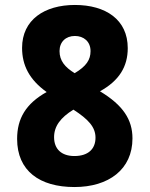

<svg xmlns="http://www.w3.org/2000/svg" viewBox="-20 -744 603 774"><path d="M280 10C418 10 514 -61 514 -186C514 -262 476 -320 383 -376C461 -419 495 -476 495 -550C495 -665 406 -724 282 -724C159 -724 69 -664 69 -551C69 -481 98 -423 168 -373C84 -326 49 -266 49 -184C49 -55 140 10 280 10ZM281 -449C242 -473 220 -499 220 -538C220 -575 245 -599 282 -599C317 -599 345 -577 345 -538C345 -503 328 -477 281 -449ZM280 -115C228 -115 198 -143 198 -191C198 -235 224 -270 276 -302C336 -263 365 -232 365 -189C365 -143 335 -115 280 -115Z"/></svg>

Font: Noto Sans Mono SemiCondensed ExtraBold
Style: Regular
Weight: 800
Width: 4
Designer: Monotype Design Team
Foundry: Monotype Imaging Inc.
Version: Version 2.014